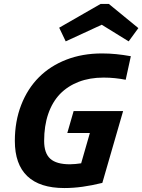

<svg xmlns="http://www.w3.org/2000/svg" viewBox="-20 -935 719 970"><path d="M641 -651 615 -532Q590 -537 562 -540Q534 -543 503 -543Q433 -543 377.5 -521.5Q322 -500 283 -460Q244 -419 223.5 -359Q203 -299 203 -223Q203 -161 234 -133Q265 -105 333 -105Q347 -105 361.5 -106.5Q376 -108 390 -110L434 -263H320L352 -374H602L497 -11Q444 2 397 8.5Q350 15 305 15Q181 15 118 -45Q55 -105 55 -223Q55 -322 87 -404.5Q119 -487 177 -545Q234 -602 315 -633.5Q396 -665 495 -665Q532 -665 567 -661.5Q602 -658 641 -651ZM312 -726 279 -795 488 -915H530L679 -793L630 -726L494 -810Z"/></svg>

Font: Intel One Mono
Style: Bold Italic
Weight: 700
Italic angle: -16°
Monospace: yes
Designer: Fred Shallcrass
Foundry: Frere-Jones Type LLC
Version: Version 1.400;hotconv 1.1.0;makeotfexe 2.6.0;FJTRelease1.4